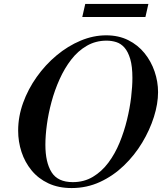

<svg xmlns="http://www.w3.org/2000/svg" viewBox="-20 -942 821 973"><path d="M343 11Q276 11 225 -13Q174 -37 140 -78.5Q106 -120 89 -172Q72 -224 72 -280Q72 -351 97 -420.5Q122 -490 166 -552Q210 -614 267 -661.5Q324 -709 388.5 -736Q453 -763 518 -763Q581 -763 630 -738.5Q679 -714 712.5 -672.5Q746 -631 763.5 -579.5Q781 -528 781 -475Q781 -416 760 -349.5Q739 -283 700.5 -219Q662 -155 608 -103Q554 -51 487 -20Q420 11 343 11ZM349 -19Q406 -19 451 -46Q496 -73 529.5 -118Q563 -163 586 -219Q609 -275 623.5 -334.5Q638 -394 644.5 -449Q651 -504 651 -547Q651 -606 640 -643Q629 -680 611 -700.5Q593 -721 569.5 -728.5Q546 -736 520 -736Q465 -736 420 -710Q375 -684 341 -640Q307 -596 282 -540.5Q257 -485 241 -425.5Q225 -366 217.5 -310Q210 -254 210 -208Q210 -119 241.5 -69Q273 -19 349 -19ZM397 -856 412 -922H732L717 -856Z"/></svg>

Font: Libre Bodoni
Style: Italic
Weight: 400
Italic angle: -13°
Designer: Pablo Impallari, Rodrigo Fuenzalida
Foundry: Impallari Type
Version: Version 2.005;gftools[0.9.23]